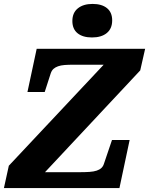

<svg xmlns="http://www.w3.org/2000/svg" viewBox="-57 -959 760 979"><path d="M99 -81H348Q378 -81 399.5 -82.5Q421 -84 436 -89Q451 -94 460 -102.5Q469 -111 473 -124L514 -245H604L552 0H-37L-12 -114L512 -672L532 -629H316Q291 -629 272 -627.5Q253 -626 239 -621Q225 -616 216 -608Q207 -600 202 -586L171 -490H83L130 -710H683L658 -600L120 -25ZM412 -768Q460 -768 487.5 -790.5Q515 -813 515 -855Q515 -896 488.5 -917.5Q462 -939 415 -939Q368 -939 340 -916.5Q312 -894 312 -852Q312 -811 338.5 -789.5Q365 -768 412 -768Z"/></svg>

Font: Roboto Serif
Style: Bold Italic
Weight: 700
Italic angle: -10°
Designer: Greg Gazdowicz
Foundry: Commercial Type
Version: Version 1.008